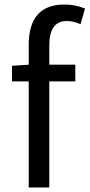

<svg xmlns="http://www.w3.org/2000/svg" viewBox="-20 -829 396 849"><path d="M336 -722Q305 -736 275 -736Q198 -736 198 -629V-543H313V-469H198V0H107V-469H33V-538L107 -543V-630Q107 -809 265 -809Q313 -809 356 -791Z"/></svg>

Font: KaiGen Gothic CN Regular
Style: Regular
Weight: 400
Designer: Ryoko NISHIZUKA  (kana & ideographs); Paul D. Hunt (Latin, Greek & Cyrillic); Wenlong ZHANG  (bopomofo); Sandoll Communi
Foundry: Adobe Systems Incorporated
Version: Version 1.002.20150501